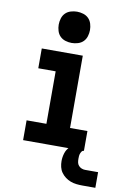

<svg xmlns="http://www.w3.org/2000/svg" viewBox="-103 -831 731 1088"><g transform="rotate(10 262.5 -287.5)"><path d="M75 0V-114H189V-416H89V-530H325V-114H425V0ZM250 -590Q232 -590 214 -595.5Q196 -601 183.5 -613.5Q171 -626 165.5 -644Q160 -662 160 -680Q160 -698 165.5 -716Q171 -734 183.5 -746.5Q196 -759 214 -764.5Q232 -770 250 -770Q268 -770 286 -764.5Q304 -759 316.5 -746.5Q329 -734 334.5 -716Q340 -698 340 -680Q340 -662 334.5 -644Q329 -626 316.5 -613.5Q304 -601 286 -595.5Q268 -590 250 -590ZM450 195Q433 195 415.5 193Q398 191 382 185Q366 179 352 168.5Q338 158 328 144Q318 130 314 113Q310 96 310 79Q310 56 317 33.5Q324 11 340.5 -5Q357 -21 379.5 -28Q402 -35 425 -35V0Q417 0 412.5 6.5Q408 13 405.5 20Q403 27 402.5 35Q402 43 402 50Q402 61 404 71Q406 81 413 89Q420 97 430 101Q440 105 450 105H525V195Z"/></g></svg>

Font: Iosevka Slab Heavy
Style: Regular
Weight: 900
Monospace: yes
Designer: Belleve Invis
Foundry: Belleve Invis
Version: Version 11.1.0; ttfautohint (v1.8.3)